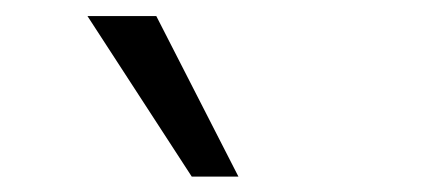

<svg xmlns="http://www.w3.org/2000/svg" viewBox="-20 -773 540 241"><path d="M220.7 -551.3 89.8 -752.8H176.2L279.3 -551.3Z"/></svg>

Font: Nunito Sans 12pt ExtraLight
Style: Regular
Weight: 200
Designer: Vernon Adams
Foundry: Vernon Adams
Version: Version 3.101;gftools[0.9.27]